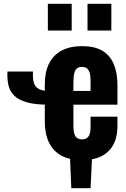

<svg xmlns="http://www.w3.org/2000/svg" viewBox="-20 -830 663 1007"><path d="M354 157 346 -31H464L455 157ZM410 10Q346 10 302.5 -13.5Q259 -37 237 -82.5Q215 -128 215 -192V-386Q215 -452 237 -496.5Q259 -541 303 -564.5Q347 -588 410 -588Q476 -588 516.5 -564Q557 -540 576.5 -494Q596 -448 596 -382V-281H365V-169Q365 -144 370 -128Q375 -112 385.5 -105.5Q396 -99 410 -99Q425 -99 435 -105.5Q445 -112 450 -126Q455 -140 455 -163V-218H596V-170Q596 -82 548 -36Q500 10 410 10ZM234 -281Q164 -281 120.5 -293.5Q77 -306 54 -329Q31 -352 24 -384Q17 -416 19 -455H153Q151 -420 157 -397.5Q163 -375 182.5 -364Q202 -353 236 -353H267V-281ZM365 -353H455V-410Q455 -435 449.5 -450.5Q444 -466 434.5 -472.5Q425 -479 409 -479Q394 -479 384.5 -472Q375 -465 370 -447.5Q365 -430 365 -398ZM439 -670V-810H564V-670ZM231 -670V-810H356V-670Z"/></svg>

Font: Oswald SemiBold
Style: Regular
Weight: 600
Designer: Vernon Adams
Foundry: Vernon Adams
Version: Version 4.103;gftools[0.9.33.dev8+g029e19f]